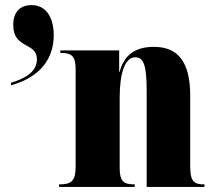

<svg xmlns="http://www.w3.org/2000/svg" viewBox="-20 -734 844 754"><path d="M23 -409V-399C145 -433 191 -510 191 -596C191 -668 159 -714 104 -714C61 -714 32 -689 32 -636C32 -540 125 -570 125 -501C125 -445 65 -422 23 -409ZM212 0H509V-10H506C464 -10 450 -24 450 -75V-349C450 -446 470 -509 511 -509C545 -509 556 -475 556 -377V0H783V-10H779C740 -10 727 -25 727 -80V-358C727 -493 678 -550 584 -550C507 -550 466 -514 450 -452H448V-536H217V-526H221C262 -526 277 -513 277 -462V-78C277 -24 260 -10 216 -10H212Z"/></svg>

Font: Noto Serif Display Condensed Black
Style: Regular
Weight: 900
Width: 3
Designer: Monotype Design Team
Foundry: Monotype Imaging Inc.
Version: Version 2.009